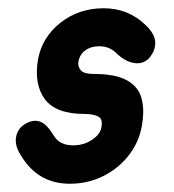

<svg xmlns="http://www.w3.org/2000/svg" viewBox="-20 -445 421 465"><path d="M149 0Q72 0 31 -68Q15 -92 19 -113.5Q23 -135 43 -146Q61 -156 77 -150.5Q93 -145 110 -117Q124 -93 157 -93Q184 -93 204.5 -107.5Q225 -122 226 -140Q229 -158 216.5 -163.5Q204 -169 185 -169Q115 -169 88.5 -205Q62 -241 72 -301Q82 -355 126.5 -390Q171 -425 231 -425Q291 -425 333 -384Q356 -362 356 -341Q356 -320 339 -302Q324 -289 304 -292.5Q284 -296 264 -314Q256 -323 245 -328Q234 -333 220 -333Q200 -333 186.5 -323Q173 -313 170 -296Q168 -284 175.5 -275Q183 -266 205 -266Q258 -266 285.5 -251.5Q313 -237 321.5 -211Q330 -185 325 -150Q320 -107 295 -73Q270 -39 232 -19.5Q194 0 149 0Z"/></svg>

Font: Edu TAS Beginner SemiBold
Style: Regular
Weight: 600
Version: Version 1.003